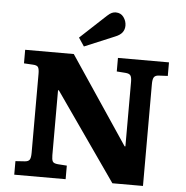

<svg xmlns="http://www.w3.org/2000/svg" viewBox="-61 -1012 1040 1072"><g transform="rotate(5 458.5 -476.0)"><path d="M58.5 0V-76L111.5 -79.5Q130.5 -81 137.5 -91.3Q144.5 -101.5 144.5 -130.5V-573Q144.5 -598.5 138.5 -609.2Q132.5 -620 109.5 -621L58.5 -624V-700H331L658.5 -211.5H663V-573.5Q663 -598.5 656 -608.7Q649 -619 627 -620.5L578.5 -624V-700H864.5V-624L814 -621.5Q794.5 -620.5 787.3 -609.5Q780 -598.5 780 -570.5V0H608.5L265.5 -491H261V-126.5Q261 -103.5 266.5 -92.5Q272 -81.5 296 -79.5L346.5 -76V0ZM383.5 -747 352 -794 496.5 -928.5Q511.5 -942.5 522.5 -947.3Q533.5 -952 544.5 -952Q573 -952 588.8 -930.3Q604.5 -908.5 604.5 -883Q604.5 -861 592.3 -844.8Q580 -828.5 552 -817.5Z"/></g></svg>

Font: Literata Variable Black
Style: Regular
Weight: 900
Designer: Latin by Veronika Burian and Jose Scaglione. Greek by Irene Vlachou. Cyrillic by Vera Evstafieva.
Foundry: TypeTogether
Version: Version 3.021